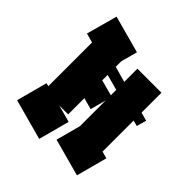

<svg xmlns="http://www.w3.org/2000/svg" viewBox="-177 -737 853 853"><g transform="rotate(45 250.0 -310.5)"><path d="M206 3 15 -49 54 -195 69 -191V-466L25 -478L65 -624L241 -576L220 -499V-464L294 -443V-526H445V-401L485 -390L472 -344L445 -351V-156L478 -147L439 -1L263 -49L294 -165V-326L274 -252L220 -267V-165H164L245 -143ZM220 -379 294 -359V-393L220 -413Z"/></g></svg>

Font: Blaka Ink
Style: Regular
Weight: 400
Designer: Mohamed Gaber
Foundry: Kief Type Foundry
Version: Version 1.003; ttfautohint (v1.8.4.7-5d5b)